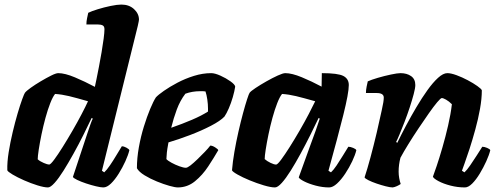

<svg xmlns="http://www.w3.org/2000/svg" viewBox="-20 -820 2166 840"><path d="M190 0Q173 0 144 -9Q115 -18 85.5 -31Q56 -44 35 -56.5Q14 -69 12 -75Q11 -111 18 -154.5Q25 -198 35.5 -242Q46 -286 57 -323.5Q68 -361 77 -385.5Q86 -410 89 -414Q95 -422 114.5 -436Q134 -450 158.5 -464.5Q183 -479 204 -489.5Q225 -500 235 -500Q264 -500 308 -481.5Q352 -463 395 -440Q397 -449 402 -473Q407 -497 413 -528.5Q419 -560 424.5 -592Q430 -624 433.5 -651Q437 -678 437 -692Q437 -705 429 -709Q421 -713 407 -713H358Q358 -727 361 -740.5Q364 -754 366 -764Q380 -771 407.5 -779.5Q435 -788 464 -794Q493 -800 511 -800Q545 -800 566.5 -780Q588 -760 588 -734Q588 -730 583 -707.5Q578 -685 573 -667L426 -73L436 -66Q447 -76 461 -96.5Q475 -117 489 -140.5Q503 -164 513 -180Q522 -180 533 -174Q544 -168 546 -163Q541 -142 528.5 -114.5Q516 -87 499.5 -60.5Q483 -34 465.5 -17Q448 0 432 0Q421 0 400 -5Q379 -10 356.5 -17.5Q334 -25 317.5 -33Q301 -41 299 -46L361 -233Q369 -257 375.5 -275.5Q382 -294 386 -301L381 -304Q365 -270 344.5 -229Q324 -188 301.5 -147.5Q279 -107 258 -73.5Q237 -40 219 -20Q201 0 190 0ZM195 -100Q201 -100 217 -121.5Q233 -143 254 -176.5Q275 -210 297 -248Q319 -286 337 -320.5Q355 -355 365 -377Q313 -392 282 -399.5Q251 -407 221 -409Q211 -397 200 -369Q189 -341 179 -304.5Q169 -268 161.5 -231.5Q154 -195 149.5 -165.5Q145 -136 145 -123Q155 -114 171.5 -107Q188 -100 195 -100Z M758 0Q746 0 721 -7Q696 -14 666.5 -26Q637 -38 612.5 -53Q588 -68 579 -84Q579 -128 587.5 -175.5Q596 -223 609.5 -266.5Q623 -310 637 -343.5Q651 -377 662 -394Q672 -405 697 -422.5Q722 -440 756 -458Q790 -476 828.5 -488Q867 -500 904 -500Q920 -500 944.5 -489Q969 -478 988.5 -464Q1008 -450 1009 -441Q1006 -421 998.5 -395Q991 -369 981 -346Q971 -323 962 -310Q944 -291 902.5 -269.5Q861 -248 811 -229Q761 -210 717 -197Q711 -164 710 -152.5Q709 -141 708 -124Q714 -117 730.5 -108Q747 -99 765 -92.5Q783 -86 793 -86Q800 -86 813.5 -96.5Q827 -107 843.5 -123Q860 -139 875.5 -155Q891 -171 900 -183Q909 -183 921 -175.5Q933 -168 935 -163Q916 -130 891 -92Q866 -54 833 -27Q800 0 758 0ZM729 -261Q778 -278 820 -296Q862 -314 890 -332V-345Q890 -364 887 -384.5Q884 -405 879 -420Q873 -421 867.5 -421Q862 -421 856 -421Q821 -421 791 -410Q768 -380 753.5 -341Q739 -302 729 -261Z M1183 0Q1165 0 1134.5 -9Q1104 -18 1072.5 -31Q1041 -44 1019 -56.5Q997 -69 995 -75Q998 -112 1005.5 -155.5Q1013 -199 1023 -243Q1033 -287 1043 -324Q1053 -361 1061 -385.5Q1069 -410 1072 -414Q1077 -421 1098 -435Q1119 -449 1145.5 -464Q1172 -479 1195 -489.5Q1218 -500 1228 -500Q1257 -500 1300.5 -482Q1344 -464 1387 -441L1388 -500Q1459 -500 1482.5 -487.5Q1506 -475 1506 -448Q1506 -413 1482 -317Q1458 -221 1417 -73L1428 -66Q1439 -76 1452.5 -96Q1466 -116 1480 -139Q1494 -162 1504 -178Q1513 -178 1525 -173Q1537 -168 1539 -163Q1534 -142 1521 -114.5Q1508 -87 1490.5 -60.5Q1473 -34 1454.5 -17Q1436 0 1420 0Q1391 0 1361 -8Q1331 -16 1310.5 -26.5Q1290 -37 1287 -44L1335 -177Q1342 -196 1348 -212.5Q1354 -229 1361.5 -249.5Q1369 -270 1379 -301L1374 -304Q1358 -270 1337.5 -229Q1317 -188 1295 -147.5Q1273 -107 1252 -73.5Q1231 -40 1213 -20Q1195 0 1183 0ZM1188 -100Q1194 -100 1210 -121.5Q1226 -143 1247.5 -177Q1269 -211 1291 -249Q1313 -287 1331 -321.5Q1349 -356 1359 -377Q1306 -392 1275 -399.5Q1244 -407 1214 -409Q1204 -397 1193 -369Q1182 -341 1172 -304.5Q1162 -268 1154.5 -231.5Q1147 -195 1142.5 -166Q1138 -137 1138 -124Q1148 -115 1163.5 -107.5Q1179 -100 1188 -100Z M1698 0Q1687 0 1667.5 -5Q1648 -10 1627.5 -17Q1607 -24 1592 -31.5Q1577 -39 1575 -44Q1587 -80 1601 -132Q1615 -184 1628 -239Q1641 -294 1650 -337Q1655 -359 1657 -372Q1659 -385 1659 -393Q1659 -413 1628 -413H1581Q1581 -426 1584 -441Q1587 -456 1589 -464Q1604 -471 1633 -479.5Q1662 -488 1690.5 -494Q1719 -500 1732 -500Q1760 -500 1778.5 -487Q1797 -474 1797 -448Q1797 -435 1790 -408.5Q1783 -382 1772.5 -350Q1762 -318 1750 -287Q1738 -256 1728 -232Q1718 -208 1713 -199L1718 -195Q1735 -230 1756.5 -270.5Q1778 -311 1802 -351.5Q1826 -392 1850 -425.5Q1874 -459 1896.5 -479.5Q1919 -500 1937 -500Q1953 -500 1977.5 -491Q2002 -482 2026.5 -469Q2051 -456 2068.5 -443.5Q2086 -431 2088 -425Q2088 -388 2080 -343.5Q2072 -299 2059.5 -253.5Q2047 -208 2034.5 -169.5Q2022 -131 2012.5 -105Q2003 -79 2001 -73L2012 -66Q2023 -76 2037 -96.5Q2051 -117 2065.5 -139.5Q2080 -162 2090 -178Q2099 -178 2111 -173Q2123 -168 2125 -163Q2120 -142 2107.5 -114.5Q2095 -87 2079 -60.5Q2063 -34 2046 -17Q2029 0 2014 0Q1982 0 1951 -8Q1920 -16 1898.5 -27.5Q1877 -39 1874 -47Q1879 -60 1890.5 -94Q1902 -128 1915.5 -174.5Q1929 -221 1940.5 -271Q1952 -321 1957 -364Q1944 -377 1931.5 -384Q1919 -391 1913 -391Q1908 -391 1892.5 -372.5Q1877 -354 1856 -324Q1835 -294 1811.5 -259Q1788 -224 1767 -190Q1746 -156 1732 -130Q1724 -100 1724 -69Q1724 -55 1726.5 -41Q1729 -27 1733 -15Q1726 -10 1716 -5.5Q1706 -1 1698 0Z"/></svg>

Font: Texturina Black
Style: Italic
Weight: 900
Italic angle: -11°
Designer: Guillermo Torres Carreño
Foundry: Omnibus-Type
Version: Version 1.002; ttfautohint (v1.8.3)